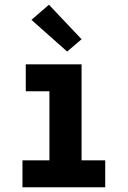

<svg xmlns="http://www.w3.org/2000/svg" viewBox="-20 -792 540 812"><path d="M75 0V-114H189V-406H89V-520H325V-114H425V0ZM264 -574 113 -708 187 -772 325 -626Z"/></svg>

Font: Iosevka SS04 Heavy
Style: Regular
Weight: 900
Monospace: yes
Designer: Belleve Invis
Foundry: Belleve Invis
Version: Version 19.0.0; ttfautohint (v1.8.4)